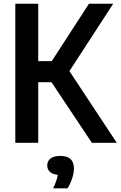

<svg xmlns="http://www.w3.org/2000/svg" viewBox="-20 -760 642 1022"><path d="M61.5 0V-740H183.5V-434.5H255.5L453.5 -740H582.5L349.5 -381.5L601.5 0H469L254 -322.5H183.5V0ZM263 242.5Q283 200.5 287.5 170.5Q259 168 245.2 154.5Q231.5 141 231.5 120.5Q231.5 97.5 248.8 83.8Q266 70 301.5 70Q373.5 70 373.5 137Q373.5 161.5 363.8 190.5Q354 219.5 339.5 242.5Z"/></svg>

Font: Encode Sans Cnd SmBold
Style: Regular
Weight: 600
Width: 3
Designer: Multiple Designers
Foundry: Impallari Type
Version: Version 3.002; ttfautohint (v1.8.3) -l 8 -r 50 -G 200 -x 14 